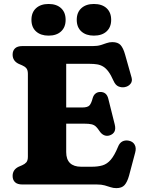

<svg xmlns="http://www.w3.org/2000/svg" viewBox="-20 -933 730 971"><path d="M223.8 -389.4H395.2Q424 -389.4 433.2 -400.7Q442.5 -412.1 448.7 -436.7Q453.2 -452.1 463.1 -459.9Q473.1 -467.7 486.5 -467.9Q519.3 -468.4 527.7 -433.6L560.2 -303.8Q565.8 -281.4 559 -267.8Q552.2 -254.2 534.7 -248.3Q520.4 -243.6 507.1 -249Q493.9 -254.4 484 -269Q473.9 -284.3 465.1 -292.8Q456.4 -301.2 443 -304.4Q429.7 -307.6 405.6 -307.6H223.8ZM43.8 -656.8Q43.8 -676.8 55.9 -688.4Q68 -700 93.2 -700H449.8Q472.9 -700 489.1 -705Q505.3 -710 519.1 -715Q533 -720 548.2 -720Q576 -720 589.6 -705.3Q603.2 -690.5 612.4 -657.8L645.4 -540.9Q650.7 -522.3 639.9 -509Q629.2 -495.6 610 -492.2Q594.5 -489.6 579.3 -495.8Q564.2 -501.9 554.2 -524.1Q541.2 -553.7 528.3 -571Q515.5 -588.2 501.3 -596.6Q487.2 -605 470.8 -607.6Q454.5 -610.2 434.2 -610.2H314.8V-163.8Q314.8 -126.9 334.1 -108.3Q353.4 -89.8 390.3 -89.8H443.5Q475.8 -89.8 498.9 -96.8Q522.1 -103.9 540.5 -125.5Q559 -147.2 576.7 -190.2Q584.5 -210.4 599 -217.8Q613.6 -225.2 631.8 -221.4Q652.1 -217.3 661.1 -201.1Q670.1 -184.9 663.7 -161.6L632.4 -43.8Q623.3 -11.9 609.6 3.3Q596 18.4 568.2 18.4Q553.1 18.4 539.4 13.8Q525.7 9.2 509.6 4.6Q493.6 0 470.6 0H93.2Q68 0 55.9 -11.6Q43.8 -23.2 43.8 -43.2Q43.8 -74.8 74 -89.6L92 -97.4Q105.1 -103 113.1 -112Q121 -121.1 121 -140.6V-559.4Q121 -578.9 113.1 -588Q105.1 -597.1 92 -602.6L74 -610.4Q43.8 -625.2 43.8 -656.8ZM225.7 -752.8Q185.8 -752.8 162.4 -774Q139 -795.1 139 -832.7Q139 -870.3 162.4 -891.6Q185.8 -912.9 225.7 -912.9Q266 -912.9 288.9 -891.6Q311.9 -870.3 311.9 -832.7Q311.9 -795.5 288.9 -774.2Q266 -752.8 225.7 -752.8ZM454.7 -752.8Q414.9 -752.8 391.5 -774Q368.1 -795.1 368.1 -832.8Q368.1 -870.3 391.5 -891.6Q414.9 -912.9 454.7 -912.9Q495.9 -912.9 519 -891.6Q542.2 -870.3 542.2 -832.7Q542.2 -795.5 519 -774.2Q495.9 -752.8 454.7 -752.8Z"/></svg>

Font: Fraunces SuperSoft Wonky
Style: Regular
Weight: 900
Version: Version 1.000;[b76b70a41]